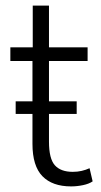

<svg xmlns="http://www.w3.org/2000/svg" viewBox="-20 -658 362 686"><path d="M234 8Q167 8 131.5 -28.5Q96 -65 96 -144V-440H17V-489H97V-638H155V-489H293V-440H155V-152Q155 -91 176 -67.5Q197 -44 240 -44Q257 -44 272 -47.5Q287 -51 300 -57L311 -10Q298 -1 276.5 3.5Q255 8 234 8ZM36 -251V-296H254V-251Z"/></svg>

Font: Nunito Sans 10pt Condensed Light
Style: Regular
Weight: 300
Width: 3
Designer: Vernon Adams
Foundry: Vernon Adams
Version: Version 3.101;gftools[0.9.27]